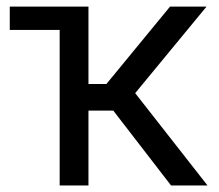

<svg xmlns="http://www.w3.org/2000/svg" viewBox="-20 -566 667 586"><path d="M9.8 -474.6V-545.9H205.1V-474.6ZM162.1 0V-545.9H250V-309.6H304.7L499 -545.9H610.4L392.6 -281.7L613.3 0H502L325.7 -228.5H250V0Z"/></svg>

Font: Inter Variable
Style: Regular
Weight: 400
Designer: Rasmus Andersson
Foundry: rsms
Version: Version 4.001;git-9221beed3